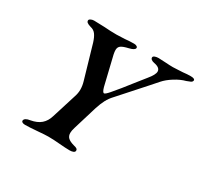

<svg xmlns="http://www.w3.org/2000/svg" viewBox="-141 -832 1057 1015"><g transform="rotate(30 388.0 -324.5)"><path d="M98 -6Q98 -15 107.5 -21Q117 -27 133 -29Q172 -36 194.5 -55.5Q217 -75 227 -109L273 -256Q281 -279 281 -301Q281 -324 274 -348L215 -551Q206 -580 194 -596Q182 -612 162 -616Q145 -621 138.5 -626.5Q132 -632 133 -640Q134 -646 143 -650Q152 -654 162 -654Q185 -654 227 -652Q262 -649 301 -649Q317 -649 351 -651Q378 -654 406 -654Q416 -654 422.5 -650Q429 -646 428 -640Q427 -627 393 -619Q362 -612 349.5 -603Q337 -594 337 -576Q337 -566 340 -551L382 -376Q390 -347 399 -347Q406 -347 426 -370Q464 -414 511 -475L558 -534Q587 -569 587 -588Q587 -612 548 -619Q537 -621 530 -626.5Q523 -632 524 -640Q525 -646 534.5 -649.5Q544 -653 556 -653Q570 -653 598 -651Q626 -649 645 -649Q659 -649 677.5 -650.5Q696 -652 705 -652Q729 -655 751 -655Q779 -655 776 -641Q774 -634 767 -630.5Q760 -627 743 -621Q712 -613 678.5 -592Q645 -571 625 -548L588 -506L453 -355Q434 -335 422 -312Q410 -289 400 -258L355 -110Q349 -91 349 -77Q349 -58 361 -47Q373 -36 399 -29Q413 -26 418.5 -21.5Q424 -17 423 -9Q422 -2 413 1.5Q404 5 392 5Q368 5 322 1Q310 0 294 -1Q278 -2 259 -2Q239 -2 193 2Q145 6 121 6Q110 6 104 2.5Q98 -1 98 -6Z"/></g></svg>

Font: EB Garamond SemiBold
Style: Italic
Weight: 600
Italic angle: -17.2°
Designer: Georg Duffner and Octavio Pardo
Foundry: Georg Duffner
Version: Version 1.000